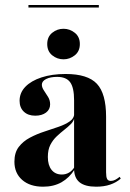

<svg xmlns="http://www.w3.org/2000/svg" viewBox="-20 -718 507 750"><path d="M228.2 -486.3Q203.2 -486.3 183.9 -502Q164.5 -517.7 164.5 -546Q164.5 -574.2 183.9 -589.9Q203.2 -605.6 228.2 -605.6Q252.4 -605.6 272.2 -589.9Q291.9 -574.2 291.9 -546Q291.9 -517.7 272.2 -502Q252.4 -486.3 228.2 -486.3ZM269.4 -208.9V-326.6Q269.4 -375.8 254 -396.8Q238.7 -417.7 203.2 -417.7Q176.6 -417.7 160.1 -409.3Q143.5 -400.8 143.5 -387.1Q143.5 -376.6 151.6 -364.5Q159.7 -352.4 167.7 -339.5Q175.8 -326.6 175.8 -310.5Q175.8 -290.3 159.7 -278.2Q143.5 -266.1 117.7 -266.1Q89.5 -266.1 73 -281.9Q56.5 -297.6 56.5 -324.2Q56.5 -355.6 79 -379Q101.6 -402.4 142.3 -415.7Q183.1 -429 236.3 -429Q322.6 -429 358.5 -390.7Q394.4 -352.4 394.4 -262.1V-208.9ZM148.4 11.3Q96.8 11.3 66.5 -15.3Q36.3 -41.9 36.3 -86.3Q36.3 -121.8 53.2 -144Q70.2 -166.1 96.8 -180.2Q123.4 -194.4 153.2 -204Q183.1 -213.7 209.7 -223Q236.3 -232.3 253.2 -244.4Q270.2 -256.5 270.2 -276.6L271 -260.5Q268.5 -245.2 256.9 -233.5Q245.2 -221.8 230.6 -210.5Q216.1 -199.2 201.2 -185.1Q186.3 -171 176.6 -152Q166.9 -133.1 166.9 -104.8Q166.9 -72.6 181.5 -54.4Q196 -36.3 221.8 -36.3Q237.1 -36.3 250 -44Q262.9 -51.6 271.8 -66.9V-56.5Q250.8 -23.4 220.2 -6Q189.5 11.3 148.4 11.3ZM394.4 -45.2Q394.4 -26.6 398.4 -19Q402.4 -11.3 412.9 -11.3Q421.8 -11.3 430.2 -15.7Q438.7 -20.2 447.6 -27.4L451.6 -20.2Q433.9 -4.8 410.1 3.2Q386.3 11.3 355.6 11.3Q312.1 11.3 290.7 -6Q269.4 -23.4 269.4 -58.9V-208.9H394.4ZM91.1 -688.7V-698.4H366.1V-688.7Z"/></svg>

Font: Playfair 144pt SemiCondensed ExtraBold
Style: Regular
Weight: 800
Width: 4
Designer: Claus Eggers Sørensen
Foundry: Claus Eggers Sørensen
Version: Version 2.203